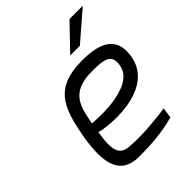

<svg xmlns="http://www.w3.org/2000/svg" viewBox="-210 -849 970 970"><g transform="rotate(-45 275.5 -363.5)"><path d="M328 -601H397L551 -734H456ZM163 -281C182 -372 190 -467 349 -467C438 -467 482 -459 470 -388C447 -250 163 -281 163 -281ZM89 -278C53 -84 87 7 215 7C298 7 381 1 465 -22L473 -78C395 -67 300 -58 224 -64C153 -65 134 -103 155 -227C192 -212 516 -169 544 -388C559 -504 479 -541 353 -541C158 -541 120 -441 89 -278Z"/></g></svg>

Font: Exo
Style: Regular Italic
Weight: 400
Designer: Natanael Gama
Version: Version 1.00